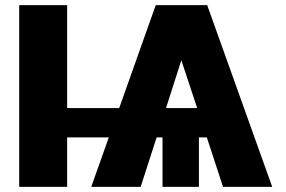

<svg xmlns="http://www.w3.org/2000/svg" viewBox="-20 -727 1113 747"><path d="M241.2 -306.6H443.8L585.9 -707H786.1L1039.1 0H847.7L784.7 -192.4H753.9V0H612.3V-192.4H589.4L527.3 0H335L403.3 -192.4H241.2V0H54.7V-707H241.2ZM747.1 -306.6 685.5 -492.7 626 -306.6Z"/></svg>

Font: Pretendard GOV Black
Style: Regular
Weight: 900
Designer: Base glyphs from Inter by Rasmus Andersson; Hangeul glyphs from Noto Sans CJK(Source Han Sans) by Jang Soo-young and Kan
Foundry: Kil Hyung-jin
Version: Version 1.309